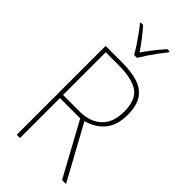

<svg xmlns="http://www.w3.org/2000/svg" viewBox="-289 -1113 1091 1091"><g transform="rotate(45 257.0 -567.5)"><path d="M228 -807Q303 -807 354.5 -790Q406 -773 433 -732Q460 -691 460 -618Q460 -537 421 -488Q382 -439 311 -420L490 -93H458L283 -414H120V-93H94V-807ZM224 -782H120V-439H255Q334 -439 383.5 -483.5Q433 -528 433 -618Q433 -711 382.5 -746.5Q332 -782 224 -782ZM245 -885Q233 -907 214.5 -935Q196 -963 176.5 -990Q157 -1017 141 -1036V-1042H160Q185 -1015 211 -981Q237 -947 257 -917Q300 -980 355 -1042H374V-1036Q357 -1015 337 -988Q317 -961 299 -934Q281 -907 268 -885Z"/></g></svg>

Font: Noto Sans Kannada UI SemiCondensed Thin
Style: Regular
Weight: 100
Width: 4
Designer: Jelle Bosma - Monotype Design Team
Foundry: Monotype Imaging Inc.
Version: Version 2.005; ttfautohint (v1.8.4.7-5d5b)